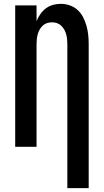

<svg xmlns="http://www.w3.org/2000/svg" viewBox="-20 -763 540 998"><path d="M330 215V-535Q330 -548 328.5 -561Q327 -574 323.5 -586.5Q320 -599 313.5 -610Q307 -621 297.5 -630Q288 -639 275.5 -643Q263 -647 250 -647Q237 -647 224.5 -643Q212 -639 202.5 -630Q193 -621 186.5 -610Q180 -599 176.5 -586.5Q173 -574 171.5 -561Q170 -548 170 -535V0H59V-735H170V-653Q178 -673 190 -690Q202 -707 218.5 -719.5Q235 -732 255 -737.5Q275 -743 296 -743Q320 -743 343 -735Q366 -727 383.5 -711Q401 -695 412 -673.5Q423 -652 429.5 -629Q436 -606 438.5 -582.5Q441 -559 441 -535V215Z"/></svg>

Font: Iosevka SS18
Style: Bold
Weight: 700
Monospace: yes
Designer: Belleve Invis
Foundry: Belleve Invis
Version: Version 25.1.1; ttfautohint (v1.8.4)